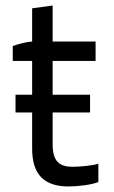

<svg xmlns="http://www.w3.org/2000/svg" viewBox="-20 -670 410 693"><path d="M36 -264H96V-134C96 -41 138 3 228 3C261 3 311 -3 335 -13V-79C313 -72 266 -68 242 -68C195 -68 170 -87 170 -149V-264H305V-328H170V-450H325V-520H170V-650L96 -640V-520C74 -519 47 -511 26 -504V-450H96V-328H36Z"/></svg>

Font: Fixel Text Regular
Style: Regular
Weight: 400
Width: 4
Designer: AlfaBravo + MacPaw
Foundry: Kyrylo Tkachov, Marchela Mozhyna, Serhii Makarenko, Maria Weinstein, Zakhar Kryvoshyya
Version: Version 1.211